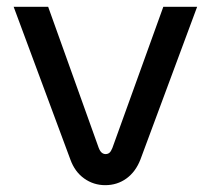

<svg xmlns="http://www.w3.org/2000/svg" viewBox="-20 -530 617 562"><path d="M288 12Q254 12 226.5 -7.5Q199 -27 186 -63L20 -510H121L269 -97Q273 -87 278 -83Q283 -79 289 -79Q296 -79 300.5 -83Q305 -87 309 -97L458 -510H557L391 -63Q377 -27 350 -7.5Q323 12 288 12Z"/></svg>

Font: MuseoModerno Thin
Style: Regular
Weight: 400
Version: Version 1.003